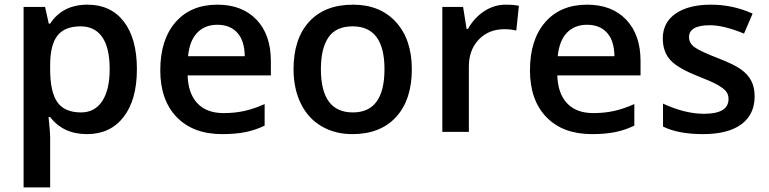

<svg xmlns="http://www.w3.org/2000/svg" viewBox="-20 -570 3324 830"><path d="M356 9.8Q253.4 9.8 196.8 -64H189.9Q196.8 4.4 196.8 19V240.2H82V-540H174.8Q178.7 -524.9 190.9 -467.8H196.8Q250.5 -549.8 357.9 -549.8Q459 -549.8 515.4 -476.6Q571.8 -403.3 571.8 -271Q571.8 -138.7 514.4 -64.5Q457 9.8 356 9.8ZM328.1 -456.1Q259.8 -456.1 228.3 -416Q196.8 -376 196.8 -288.1V-271Q196.8 -172.4 228 -128.2Q259.3 -84 330.1 -84Q389.6 -84 421.9 -132.8Q454.1 -181.6 454.1 -272Q454.1 -362.8 422.1 -409.4Q390.1 -456.1 328.1 -456.1Z M940.9 9.8Q814.9 9.8 743.9 -63.7Q672.9 -137.2 672.9 -266.1Q672.9 -398.4 738.8 -474.1Q804.7 -549.8 919.9 -549.8Q1026.9 -549.8 1088.9 -484.9Q1150.9 -419.9 1150.9 -306.2V-244.1H791Q793.5 -165.5 833.5 -123.3Q873.5 -81.1 946.3 -81.1Q994.1 -81.1 1035.4 -90.1Q1076.7 -99.1 1124 -120.1V-26.9Q1082 -6.8 1039.1 1.5Q996.1 9.8 940.9 9.8ZM919.9 -462.9Q865.2 -462.9 832.3 -428.2Q799.3 -393.6 793 -327.1H1038.1Q1037.1 -394 1005.9 -428.5Q974.6 -462.9 919.9 -462.9Z M1760.3 -271Q1760.3 -138.7 1692.4 -64.5Q1624.5 9.8 1503.4 9.8Q1427.7 9.8 1369.6 -24.4Q1311.5 -58.6 1280.3 -122.6Q1249 -186.5 1249 -271Q1249 -402.3 1316.4 -476.1Q1383.8 -549.8 1506.3 -549.8Q1623.5 -549.8 1691.9 -474.4Q1760.3 -398.9 1760.3 -271ZM1367.2 -271Q1367.2 -84 1505.4 -84Q1642.1 -84 1642.1 -271Q1642.1 -456.1 1504.4 -456.1Q1432.1 -456.1 1399.7 -408.2Q1367.2 -360.4 1367.2 -271Z M2166 -549.8Q2200.7 -549.8 2223.1 -544.9L2211.9 -438Q2187.5 -443.8 2161.1 -443.8Q2092.3 -443.8 2049.6 -398.9Q2006.8 -354 2006.8 -282.2V0H1892.1V-540H1981.9L1997.1 -444.8H2002.9Q2029.8 -493.2 2073 -521.5Q2116.2 -549.8 2166 -549.8Z M2539.1 9.8Q2413.1 9.8 2342 -63.7Q2271 -137.2 2271 -266.1Q2271 -398.4 2336.9 -474.1Q2402.8 -549.8 2518.1 -549.8Q2625 -549.8 2687 -484.9Q2749 -419.9 2749 -306.2V-244.1H2389.2Q2391.6 -165.5 2431.6 -123.3Q2471.7 -81.1 2544.4 -81.1Q2592.3 -81.1 2633.5 -90.1Q2674.8 -99.1 2722.2 -120.1V-26.9Q2680.2 -6.8 2637.2 1.5Q2594.2 9.8 2539.1 9.8ZM2518.1 -462.9Q2463.4 -462.9 2430.4 -428.2Q2397.5 -393.6 2391.1 -327.1H2636.2Q2635.3 -394 2604 -428.5Q2572.8 -462.9 2518.1 -462.9Z M3242.2 -153.8Q3242.2 -74.7 3184.6 -32.5Q3127 9.8 3019.5 9.8Q2911.6 9.8 2846.2 -22.9V-122.1Q2941.4 -78.1 3023.4 -78.1Q3129.4 -78.1 3129.4 -142.1Q3129.4 -162.6 3117.7 -176.3Q3106 -189.9 3079.1 -204.6Q3052.2 -219.2 3004.4 -237.8Q2911.1 -273.9 2878.2 -310.1Q2845.2 -346.2 2845.2 -403.8Q2845.2 -473.1 2901.1 -511.5Q2957 -549.8 3053.2 -549.8Q3148.4 -549.8 3233.4 -511.2L3196.3 -424.8Q3108.9 -460.9 3049.3 -460.9Q2958.5 -460.9 2958.5 -409.2Q2958.5 -383.8 2982.2 -366.2Q3005.9 -348.6 3085.4 -317.9Q3152.3 -292 3182.6 -270.5Q3212.9 -249 3227.5 -220.9Q3242.2 -192.9 3242.2 -153.8Z"/></svg>

Font: f0_1792           
Style: Regular
Weight: 600
Foundry: Ascender Corporation
Version: Version 1.10